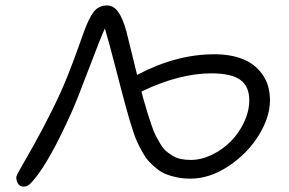

<svg xmlns="http://www.w3.org/2000/svg" viewBox="-20 -711 1064 707"><path d="M681.2 -53.2Q654.8 -53.2 631.8 -57.9Q608.9 -62.5 590.8 -69.8Q572.8 -77.1 556.4 -90.6Q540 -104 528.3 -116.7Q516.6 -129.4 505.1 -149.7Q493.7 -169.9 486.1 -186.3Q478.5 -202.6 470 -228.3Q461.4 -253.9 456.1 -272.5Q450.7 -291 442.9 -319.8Q436.5 -341.8 407.7 -453.4Q378.9 -564.9 366.2 -606Q349.6 -570.3 307.1 -457.5Q264.6 -344.7 243.2 -296.9Q164.1 -120.6 106.9 -51.8Q94.2 -36.1 86.2 -30Q78.1 -23.9 65.9 -23.9Q54.2 -23.9 47.1 -33.9Q40 -43.9 40 -58.1Q40 -64.5 53.5 -87.4Q66.9 -110.4 101.3 -171.4Q135.7 -232.4 171.9 -305.2Q189 -339.4 204.3 -373.5Q219.7 -407.7 232.9 -441.7Q246.1 -475.6 253.9 -496.3Q261.7 -517.1 272.9 -548.8Q284.2 -580.6 286.1 -585.9Q306.2 -642.6 324.5 -666.7Q342.8 -690.9 374 -690.9Q397.9 -690.9 415 -667.5Q432.1 -644 445.8 -594.2Q448.7 -583 462.6 -525.6Q476.6 -468.3 484.9 -435.1Q627.9 -511.2 770 -511.2Q828.6 -511.2 873.5 -493.7Q918.5 -476.1 946.3 -437Q974.1 -397.9 974.1 -341.8Q974.1 -279.3 932.4 -212.2Q890.6 -145 821.3 -99.1Q752 -53.2 681.2 -53.2ZM509.8 -340.8Q518.6 -310.1 524.2 -292Q529.8 -273.9 538.1 -249.5Q546.4 -225.1 553.5 -211.4Q560.5 -197.8 570.6 -180.9Q580.6 -164.1 591.1 -155Q601.6 -146 615.5 -137.5Q629.4 -128.9 645.8 -125.5Q662.1 -122.1 682.1 -122.1Q721.2 -122.1 760.5 -141.1Q799.8 -160.2 829.8 -190.4Q859.9 -220.7 878.9 -261.2Q897.9 -301.8 897.9 -341.8Q897.9 -393.6 864.5 -417.2Q831.1 -440.9 757.8 -440.9Q640.6 -440.9 501 -374Q506.8 -349.6 509.8 -340.8Z"/></svg>

Font: Shantell Sans Irregular Bouncy
Style: Regular
Weight: 300
Designer: Stephen Nixon, Anya Danilova, Shantell Martin
Foundry: Arrow Type
Version: Version 1.006;[9816181b4]